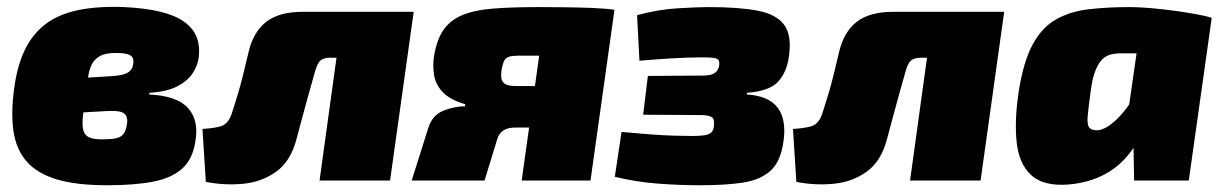

<svg xmlns="http://www.w3.org/2000/svg" viewBox="-20 -535 3630 569"><path d="M348 -514Q410 -511 454 -500.5Q498 -490 525 -471Q552 -452 562.5 -425.5Q573 -399 569 -365Q566 -341 551 -318Q536 -295 505 -279Q474 -263 423 -260L422 -255Q505 -251 537.5 -214.5Q570 -178 559 -116Q551 -63 519.5 -35Q488 -7 433 3.5Q378 14 297 14Q206 14 148 -3.5Q90 -21 59 -56.5Q28 -92 20 -146Q12 -200 22 -273Q31 -341 54 -388Q77 -435 115.5 -464Q154 -493 211.5 -505Q269 -517 348 -514ZM323 -378Q292 -378 275.5 -368.5Q259 -359 251.5 -343Q244 -327 241 -306.5Q238 -286 235 -264Q229 -221 226 -193.5Q223 -166 226.5 -150.5Q230 -135 243 -128.5Q256 -122 282 -122Q308 -122 323 -125Q338 -128 345.5 -137.5Q353 -147 356 -165Q359 -182 354 -191.5Q349 -201 336 -204Q323 -207 299 -206L210 -201L223 -304L305 -309Q326 -310 340 -313Q354 -316 362.5 -322.5Q371 -329 374 -341Q377 -355 373.5 -363Q370 -371 358 -374.5Q346 -378 323 -378Z M1193 -500 1175 -364H960Q939 -364 929.5 -355.5Q920 -347 913 -321Q903 -287 893 -250Q883 -213 874 -180Q865 -147 859 -124Q842 -58 799.5 -27Q757 4 701.5 9.5Q646 15 590 4L580 -153Q605 -154 630 -159.5Q655 -165 666 -196Q669 -206 674 -221Q679 -236 685.5 -258Q692 -280 699.5 -309.5Q707 -339 716 -378Q730 -440 768.5 -470Q807 -500 877 -500ZM1206 -500 1136 0H927L996 -500Z M1576 -514Q1612 -514 1653 -513.5Q1694 -513 1733.5 -511.5Q1773 -510 1801 -506L1775 -368Q1772 -370 1753 -370.5Q1734 -371 1701 -370.5Q1668 -370 1621.5 -370Q1575 -370 1516 -370Q1499 -370 1489 -367Q1479 -364 1474.5 -355.5Q1470 -347 1467 -331Q1464 -314 1466 -302.5Q1468 -291 1478 -285.5Q1488 -280 1510 -280H1757L1749 -160Q1729 -159 1703 -158Q1677 -157 1632 -157Q1587 -157 1507 -157Q1485 -157 1472 -148.5Q1459 -140 1454 -124L1416 0H1200L1249 -155Q1261 -194 1294 -207Q1327 -220 1358 -220L1359 -226Q1314 -239 1292.5 -261.5Q1271 -284 1266.5 -312Q1262 -340 1266 -367Q1274 -417 1294 -446Q1314 -475 1349.5 -490Q1385 -505 1440.5 -509.5Q1496 -514 1576 -514ZM1801 -506 1730 0H1526L1597 -506Z M2081 -514Q2169 -514 2224.5 -503.5Q2280 -493 2303.5 -462Q2327 -431 2318 -368Q2312 -322 2286.5 -293.5Q2261 -265 2194 -260L2193 -255Q2258 -251 2284.5 -216Q2311 -181 2302 -117Q2294 -57 2264 -29.5Q2234 -2 2182.5 6Q2131 14 2057 14Q1991 14 1927.5 9Q1864 4 1802 -11L1822 -144Q1865 -140 1904 -137Q1943 -134 1975.5 -133Q2008 -132 2031 -132Q2053 -132 2067 -134Q2081 -136 2088 -142.5Q2095 -149 2096 -164Q2098 -184 2087.5 -189Q2077 -194 2057 -194L1886 -195L1900 -310L2062 -311Q2078 -311 2088 -314Q2098 -317 2103.5 -323.5Q2109 -330 2111 -339Q2113 -351 2109.5 -356.5Q2106 -362 2095 -363.5Q2084 -365 2062 -365Q2020 -365 1970 -362Q1920 -359 1875 -355L1868 -490Q1930 -507 1989.5 -510.5Q2049 -514 2081 -514Z M2943 -500 2925 -364H2710Q2689 -364 2679.5 -355.5Q2670 -347 2663 -321Q2653 -287 2643 -250Q2633 -213 2624 -180Q2615 -147 2609 -124Q2592 -58 2549.5 -27Q2507 4 2451.5 9.5Q2396 15 2340 4L2330 -153Q2355 -154 2380 -159.5Q2405 -165 2416 -196Q2419 -206 2424 -221Q2429 -236 2435.5 -258Q2442 -280 2449.5 -309.5Q2457 -339 2466 -378Q2480 -440 2518.5 -470Q2557 -500 2627 -500ZM2956 -500 2886 0H2677L2746 -500Z M3328 -514Q3354 -514 3389.5 -511Q3425 -508 3461.5 -503Q3498 -498 3527.5 -492.5Q3557 -487 3571 -482L3408 -376Q3383 -377 3360 -377Q3337 -377 3302 -377Q3286 -377 3272 -373.5Q3258 -370 3247 -359.5Q3236 -349 3227 -327.5Q3218 -306 3213 -270Q3206 -219 3203.5 -192.5Q3201 -166 3208 -157Q3215 -148 3234 -149Q3253 -151 3276 -169.5Q3299 -188 3320 -216.5Q3341 -245 3354 -277L3388 -221Q3373 -148 3339.5 -97.5Q3306 -47 3257 -20Q3208 7 3144 12Q3072 17 3036 -16Q3000 -49 2993 -113Q2986 -177 2999 -264Q3013 -353 3040.5 -403.5Q3068 -454 3109.5 -477.5Q3151 -501 3206 -507.5Q3261 -514 3328 -514ZM3366 -500 3571 -482 3503 0H3341L3339 -109L3312 -125Z"/></svg>

Font: Exo 2 Black
Style: Italic
Weight: 900
Italic angle: -8°
Designer: Natanael Gama
Foundry: Natanael Gama
Version: Version 2.010